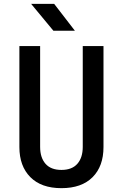

<svg xmlns="http://www.w3.org/2000/svg" viewBox="-20 -970 640 1000"><path d="M300 10Q195 10 138 -47.5Q81 -105 81 -204V-730H189V-205Q189 -149 217 -117Q245 -85 300 -85Q355 -85 383 -117Q411 -149 411 -205V-730H519V-204Q519 -104 462 -47Q405 10 300 10ZM258 -810 142 -950H262L370 -810Z"/></svg>

Font: JetBrains Mono NL SemiBold
Style: Regular
Weight: 600
Designer: Philipp Nurullin, Konstantin Bulenkov
Foundry: JetBrains
Version: Version 2.304; ttfautohint (v1.8.4.7-5d5b)